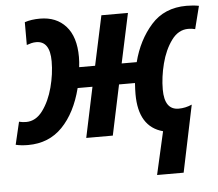

<svg xmlns="http://www.w3.org/2000/svg" viewBox="-80 -611 981 864"><g transform="rotate(-5 411.0 -179.5)"><path d="M715 194 778 -108Q749 -95 718 -95Q654 -95 654 -187Q654 -243 669.5 -303.5Q685 -364 716 -406.5Q747 -449 792 -449Q808 -449 823 -445L849 -548Q824 -553 793 -553Q693 -553 633 -485.5Q573 -418 548 -320H480L528 -544H408L360 -320H288Q291 -343 291 -366Q291 -457 248 -505Q205 -553 131 -553Q92 -553 62 -543V-440Q73 -444 83.5 -446.5Q94 -449 105 -449Q167 -449 167 -357Q167 -300 151 -239.5Q135 -179 104 -137Q73 -95 29 -95Q13 -95 -3 -99L-27 3Q-3 9 29 9Q123 9 184 -54Q245 -117 273 -227H340L292 0H412L460 -227H532Q530 -196 530 -177Q530 -29 639 0L595 194Z"/></g></svg>

Font: Noto Sans UI SemiCondensed
Style: Bold Italic
Weight: 700
Width: 4
Designer: Monotype Design Team
Foundry: Monotype Imaging Inc.
Version: 1.001